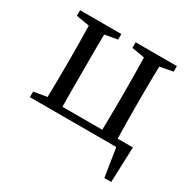

<svg xmlns="http://www.w3.org/2000/svg" viewBox="-142 -605 890 895"><g transform="rotate(30 303.0 -157.5)"><path d="M340 -438V-468H562V-438L492 -425Q491 -388 490.5 -341.5Q490 -295 490 -260V-208Q490 -171 490.5 -123Q491 -75 492 -37H574L567 153H530L506 0H41V-30L112 -42Q113 -80 113.5 -126.5Q114 -173 114 -208V-260Q114 -295 113.5 -341.5Q113 -388 112 -426L41 -438V-468H263V-438L195 -426Q194 -388 194 -341.5Q194 -295 194 -260V-208Q194 -171 194 -123Q194 -75 195 -37H409Q410 -75 410.5 -123Q411 -171 411 -208V-260Q411 -295 410.5 -342Q410 -389 409 -426Z"/></g></svg>

Font: Source Serif 4 Subhead
Style: Regular
Weight: 400
Designer: Frank Grießhammer
Foundry: Adobe Systems Incorporated
Version: Version 4.004;hotconv 1.0.117;makeotfexe 2.5.65602